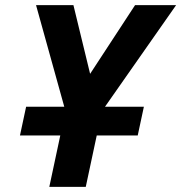

<svg xmlns="http://www.w3.org/2000/svg" viewBox="-20 -730 708 750"><path d="M58 -200.8 82 -313H542L518 -200.8ZM172.6 0 235.8 -296 120.8 -710H266.8L332 -441.6L507.6 -710H668L378.2 -296L315 0Z"/></svg>

Font: Geist Mono
Style: Italic
Weight: 400
Italic angle: -12°
Monospace: yes
Designer: Basement.studio, Andrés Briganti, Mateo Zaragoza
Foundry: Basement.studio, Vercel, Andrés Briganti, Guido Ferreyra, Mateo Zaragoza
Version: Version 1.500